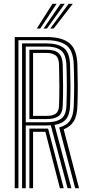

<svg xmlns="http://www.w3.org/2000/svg" viewBox="-20 -996 470 1016"><path d="M58 0V-800H227.2Q307.5 -800 347.1 -768Q386.8 -736 389.5 -654.2Q391.2 -596.5 391.5 -542.5Q391.8 -488.5 389.5 -434Q387.8 -383.2 370.8 -355Q353.8 -326.8 317 -311.5L398.2 0H378L293.2 -321.5Q333.5 -332.2 350.9 -358.8Q368.2 -385.2 370.2 -434.5Q372.5 -490.2 372.4 -543Q372.2 -595.8 370.2 -653.8Q367.5 -729.5 330.9 -756.4Q294.2 -783.2 227.2 -783.2H77.5V0ZM96.8 0V-766.2H227.2Q285.5 -766.2 316.9 -742.5Q348.2 -718.8 350.8 -653.2Q352.5 -601.8 352.9 -547.1Q353.2 -492.5 350.8 -435.5Q348.8 -388.8 329.6 -365.4Q310.5 -342 268.5 -335L357.8 0H337.5L248.8 -333Q239.8 -332.2 226.8 -332.2H116.2V0ZM116.2 -349H226.8Q276 -349 302.8 -367.2Q329.5 -385.5 331.5 -436Q333.8 -492.2 333.6 -544.2Q333.5 -596.2 331.5 -652.2Q329 -709 302.6 -729.2Q276.2 -749.5 227.2 -749.5H116.2ZM135.5 -366V-732.8H227.2Q269.8 -732.8 290.2 -714.6Q310.8 -696.5 312 -651.8Q313.5 -594.5 313.8 -541.8Q314 -489 312 -436.5Q310.5 -395.8 289.1 -380.9Q267.8 -366 226.8 -366ZM155 -382.8H226.8Q259.2 -382.8 275.4 -394.8Q291.5 -406.8 292.5 -437.5Q294.2 -489 294.1 -543.5Q294 -598 292.5 -651.2Q291.8 -689.5 274.6 -702.6Q257.5 -715.8 227.2 -715.8H155ZM135.5 0V-315.5H208.5Q215 -315.5 221.6 -315.5Q228.2 -315.5 234.5 -315.5L317.2 0H297L220 -298.8Q216.5 -298.5 209.2 -298.5H155V0ZM174.8 -845 257.8 -976H279.5L193 -845ZM245.8 -845 343.2 -976H365.2L264 -845ZM210.5 -845 300.5 -976H322.5L228.5 -845Z"/></svg>

Font: Big Shoulders Inline Text SemiBold
Style: Regular
Weight: 600
Designer: Patric King
Foundry: XO Type Co
Version: Version 1.000